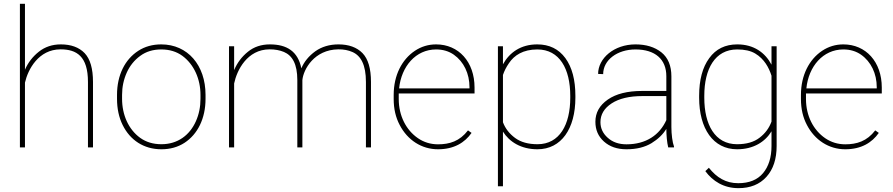

<svg xmlns="http://www.w3.org/2000/svg" viewBox="-20 -770 4665 1003"><path d="M84 -750V0H110.4V-338.4C126 -407.2 181.2 -512.2 296.4 -512.2C379.9 -512.2 439.5 -476.6 439.5 -341.8V0H465.8V-341.8C465.8 -411.6 451.2 -461.9 421.9 -492.7C392.6 -522.9 351.1 -538.1 297.9 -538.1C253.4 -538.1 215.3 -525.4 183.1 -500C150.4 -474.1 126.5 -442.9 110.4 -405.8V-750Z M591.3 -253.9C591.3 -202.6 601.1 -156.7 620.6 -117.2C659.7 -37.6 731.4 9.8 823.2 9.8C869.1 9.8 909.2 -1.5 943.8 -23.9C1012.7 -68.8 1053.7 -150.9 1053.7 -253.9V-274.4C1053.7 -429.2 960.4 -538.1 822.3 -538.1C776.9 -538.1 736.8 -526.9 702.1 -504.4C632.8 -459.5 591.3 -377.9 591.3 -274.4ZM617.7 -274.4C617.7 -315.9 626 -354.5 642.1 -390.6C658.2 -426.3 681.6 -455.6 712.4 -478C742.7 -500.5 779.3 -511.7 822.3 -511.7C865.7 -511.7 902.3 -500.5 933.1 -478C993.7 -433.1 1027.3 -356.9 1027.3 -274.4V-253.9C1027.3 -211.9 1019.5 -172.9 1003.4 -136.7C971.2 -64.5 909.2 -16.6 823.2 -16.6C779.8 -16.6 743.2 -27.8 712.4 -49.8C651.4 -93.8 617.7 -169.9 617.7 -253.9Z M1559.6 -351.6C1564.9 -408.2 1622.1 -510.7 1747.1 -512.2C1774.9 -512.7 1799.8 -507.8 1821.8 -498C1865.2 -478.5 1891.6 -431.6 1891.6 -341.8V0H1918V-341.8C1918 -411.6 1903.3 -461.9 1873.5 -492.7C1843.8 -522.9 1801.8 -538.1 1748.5 -538.1C1701.2 -538.1 1660.6 -525.9 1627 -502C1593.3 -477.5 1568.8 -447.8 1554.2 -413.1C1536.6 -501.5 1478.5 -538.1 1390.1 -538.1C1345.2 -538.1 1306.6 -525.4 1274.9 -499.5C1242.7 -473.6 1218.8 -441.4 1203.1 -403.8V-528.3H1176.3V0H1203.1V-334C1217.3 -402.3 1271 -512.2 1388.7 -512.2C1416.5 -512.2 1441.4 -507.8 1463.4 -498.5C1506.8 -480 1533.2 -436 1533.2 -351.6V0H1559.6Z M2268.1 9.8C2352.5 9.8 2408.2 -25.4 2443.4 -75.7L2424.8 -88.9C2381.3 -32.2 2328.6 -16.1 2268.1 -16.1C2229.5 -16.1 2194.3 -26.9 2163.6 -47.9C2101.6 -90.3 2063 -165 2063 -252.9V-274.4V-281.7H2459V-312.5C2459 -447.3 2375.5 -538.1 2258.3 -538.1C2217.8 -538.1 2180.7 -526.9 2147 -504.4C2080.1 -459.5 2036.6 -377.4 2036.6 -274.4V-252.9C2036.6 -201.7 2046.9 -156.7 2067.9 -117.2C2108.9 -38.1 2182.6 9.8 2268.1 9.8ZM2258.3 -511.7C2293.9 -511.7 2324.7 -502.4 2350.6 -484.4C2402.8 -447.8 2432.6 -385.3 2432.6 -314.5V-308.1H2064.9C2076.7 -423.3 2151.9 -511.7 2258.3 -511.7Z M2985.8 -269.5C2985.8 -353 2968.3 -418.5 2933.6 -466.3C2898.4 -514.2 2849.6 -538.1 2786.6 -538.1C2701.2 -538.1 2642.1 -496.6 2607.4 -434.1V-528.3H2581.1V203.1H2607.4V-82.5C2640.6 -29.3 2701.7 9.8 2787.6 9.8C2912.6 9.8 2985.8 -98.1 2985.8 -259.3ZM2959 -259.3C2959 -119.1 2903.3 -16.6 2788.1 -16.6C2739.7 -16.6 2700.7 -27.3 2670.9 -49.3C2641.1 -71.3 2619.6 -98.6 2607.4 -131.3V-378.4C2614.3 -398.9 2624.5 -419.4 2638.7 -439.9C2666 -481 2712.4 -511.7 2787.1 -511.7C2903.3 -511.7 2959 -409.7 2959 -269.5Z M3501 0V-4.4C3492.7 -25.9 3487.3 -68.8 3487.3 -106.4V-371.1C3487.3 -426.8 3469.7 -468.8 3435.1 -496.6C3399.9 -524.4 3355 -538.1 3299.8 -538.1C3187.5 -538.1 3104.5 -465.3 3104.5 -383.8L3130.9 -382.8C3130.9 -456.1 3204.1 -511.7 3299.8 -511.7C3402.8 -511.7 3460.9 -460 3460.9 -372.1V-294.9H3334.5C3257.8 -294.9 3198.2 -279.8 3155.3 -250C3111.8 -219.7 3090.3 -181.2 3090.3 -133.8C3090.3 -91.8 3105 -57.6 3134.8 -30.8C3164.6 -3.9 3203.6 9.8 3252.9 9.8C3305.2 9.8 3348.6 -1 3383.3 -22C3417.5 -43 3443.4 -67.9 3460.9 -96.7C3460.9 -64 3464.4 -25.4 3470.7 0ZM3252.9 -16.1C3212.9 -16.1 3180.2 -27.3 3154.8 -50.3C3129.4 -72.8 3116.7 -100.1 3116.7 -131.8C3116.7 -171.9 3136.2 -204.6 3175.3 -230C3214.4 -255.4 3268.1 -268.1 3335.9 -268.1H3460.9V-142.6C3425.8 -64.9 3355 -16.1 3252.9 -16.1Z M3632.3 -259.3C3632.3 -98.1 3705.6 9.8 3830.6 9.8C3917 9.8 3977.5 -29.8 4010.3 -84V-7.3C4010.3 51.8 3995.6 99.1 3966.3 134.3C3937 169.4 3893.6 187 3836.4 187C3771.5 187 3724.1 157.7 3683.1 106.4L3664.6 124C3703.1 176.3 3760.7 212.9 3837.4 212.9C3899.4 212.9 3948.2 193.4 3983.9 153.8C4019.5 114.3 4037.1 60.5 4037.1 -7.3V-528.3H4010.3V-432.1C3977.1 -495.1 3918 -538.1 3831.5 -538.1C3768.6 -538.1 3719.7 -514.2 3685.1 -466.3C3649.9 -418.5 3632.3 -353 3632.3 -269.5ZM3659.2 -269.5C3659.2 -409.7 3714.8 -511.7 3831.1 -511.7C3869.6 -511.7 3900.9 -504.9 3924.8 -490.7C3972.7 -462.4 3997.1 -416 4010.3 -374.5V-134.8C3998 -101.1 3977.5 -73.2 3948.2 -50.8C3918.9 -27.8 3879.4 -16.6 3830.1 -16.6C3714.8 -16.6 3659.2 -119.1 3659.2 -259.3Z M4395.5 9.8C4480 9.8 4535.6 -25.4 4570.8 -75.7L4552.2 -88.9C4508.8 -32.2 4456.1 -16.1 4395.5 -16.1C4356.9 -16.1 4321.8 -26.9 4291 -47.9C4229 -90.3 4190.4 -165 4190.4 -252.9V-274.4V-281.7H4586.4V-312.5C4586.4 -447.3 4502.9 -538.1 4385.7 -538.1C4345.2 -538.1 4308.1 -526.9 4274.4 -504.4C4207.5 -459.5 4164.1 -377.4 4164.1 -274.4V-252.9C4164.1 -201.7 4174.3 -156.7 4195.3 -117.2C4236.3 -38.1 4310.1 9.8 4395.5 9.8ZM4385.7 -511.7C4421.4 -511.7 4452.1 -502.4 4478 -484.4C4530.3 -447.8 4560.1 -385.3 4560.1 -314.5V-308.1H4192.4C4204.1 -423.3 4279.3 -511.7 4385.7 -511.7Z"/></svg>

Font: Vazirmatn Thin
Style: Regular
Weight: 100
Designer: Saber Rastikerdar
Foundry: Saber Rastikerdar
Version: Version 33.003